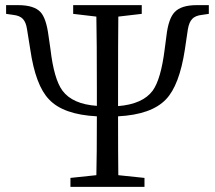

<svg xmlns="http://www.w3.org/2000/svg" viewBox="-20 -732 843 752"><path d="M255.9 0V-35.2L357.4 -45.9Q359.4 -121.1 359.4 -276.4Q227.5 -283.2 171.9 -342.8Q119.1 -397.5 98.6 -538.1L85.9 -617.2Q82 -644.5 69.8 -657.7Q57.6 -670.9 31.2 -673.8L3.9 -677.7V-711.9H50.8Q113.3 -711.9 138.7 -684.6Q161.1 -660.2 169.9 -592.8L177.7 -539.1Q191.4 -421.9 224.6 -377Q263.7 -324.2 359.4 -317.4V-329.1V-382.8Q359.4 -573.2 357.4 -667L266.6 -677.7V-711.9H535.2V-677.7L443.4 -667Q442.4 -574.2 442.4 -382.8V-329.1V-316.4Q539.1 -324.2 578.1 -377Q610.4 -421.9 625 -539.1L631.8 -590.8Q639.6 -659.2 664.1 -684.6Q689.5 -711.9 751 -711.9H797.9V-677.7L771.5 -673.8Q744.1 -670.9 732.4 -657.2Q720.7 -645.5 715.8 -617.2L704.1 -538.1Q682.6 -397.5 629.9 -342.8Q573.2 -283.2 442.4 -276.4Q442.4 -122.1 443.4 -45.9L545.9 -35.2V0Z"/></svg>

Font: Bpmf Zihi Box R
Style: R
Weight: 400
Foundry: But Ko
Version: Version 1.320